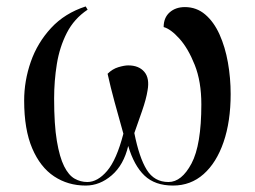

<svg xmlns="http://www.w3.org/2000/svg" viewBox="-20 -566 791 596"><path d="M246 10Q191 10 148 -18.5Q105 -47 80 -105.5Q55 -164 55 -254Q55 -315 75.5 -374Q96 -433 138.5 -479Q181 -525 246 -546L252 -536Q210 -508 187.5 -464Q165 -420 156.5 -367.5Q148 -315 148 -260Q148 -179 156.5 -128.5Q165 -78 179 -50Q193 -22 211.5 -11.5Q230 -1 251 -1Q283 -1 312.5 -35.5Q342 -70 363 -151Q348 -204 335.5 -250Q323 -296 314 -337Q329 -352 347.5 -357.5Q366 -363 378 -363Q411 -363 428 -343Q445 -323 438 -285Q434 -259 421 -221.5Q408 -184 397 -153Q412 -77 435.5 -39Q459 -1 503 -1Q544 -1 574.5 -58.5Q605 -116 605 -242Q605 -313 584.5 -364.5Q564 -416 537 -446Q510 -476 488 -482Q488 -511 506.5 -527.5Q525 -544 554 -544Q590 -544 617 -521Q644 -498 661.5 -459Q679 -420 687.5 -372Q696 -324 696 -274Q696 -189 674 -125Q652 -61 612 -25.5Q572 10 517 10Q461 10 428.5 -21Q396 -52 378 -113Q364 -54 327 -22Q290 10 246 10Z"/></svg>

Font: Noto Serif Display SemiCondensed
Style: Regular
Weight: 400
Width: 4
Designer: Monotype Design Team
Foundry: Monotype Imaging Inc.
Version: Version 2.009